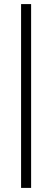

<svg xmlns="http://www.w3.org/2000/svg" viewBox="-20 -750 255 938"><path d="M132 -730V168H83V-730Z"/></svg>

Font: Kantumruy Pro Light
Style: Regular
Weight: 300
Version: Version 1.002